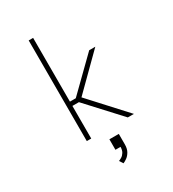

<svg xmlns="http://www.w3.org/2000/svg" viewBox="-232 -873 1114 1239"><g transform="rotate(-30 325.0 -254.0)"><path d="M182 0V-750H215V-275H281.5V-243H215V0ZM487.5 0 251.5 -256 280.5 -275.5 533 0ZM280 -248.5 251.5 -268 488.5 -500H534ZM315.5 242.5 298 215Q306.5 212 319.2 204.5Q332 197 342 181.2Q352 165.5 352 138.5L384 141Q384 173 372 194Q360 215 343.8 226.5Q327.5 238 315.5 242.5ZM314 141V63H384V141Z"/></g></svg>

Font: Trispace Thin Thin
Style: Regular
Weight: 250
Version: Version 1.210